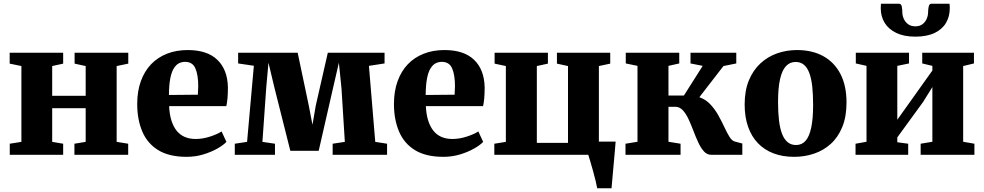

<svg xmlns="http://www.w3.org/2000/svg" viewBox="-20 -832 5290 1032"><path d="M32.5 0V-59.5L95 -69.5V-477L32 -490V-548.5H319.5V-490L260.5 -477V-317H440.5V-477L381 -490V-548.5H669.5V-490L607 -477V-69.5L669 -59.5V0H380V-59.5L440.5 -69.5V-250.5H260.5V-69.5L319.5 -59.5V0Z M983.5 11Q889 11 830.5 -25Q772 -61 744.8 -125.2Q717.5 -189.5 717.5 -273Q717.5 -341.5 737 -395.5Q756.5 -449.5 792.2 -486.8Q828 -524 878 -543.5Q928 -563 989 -563Q1094 -563 1148.5 -510.2Q1203 -457.5 1205 -363Q1205 -328.5 1202.8 -303.8Q1200.5 -279 1196.5 -261.5H889Q891 -217 901.5 -184Q912 -151 929.8 -129Q947.5 -107 973 -96Q998.5 -85 1031.5 -85Q1070 -85 1109.5 -98Q1149 -111 1171 -125.5L1197 -69.5Q1182 -53 1149.5 -34.2Q1117 -15.5 1073.8 -2.2Q1030.5 11 983.5 11ZM888 -321.5 1043.5 -323Q1044 -334.5 1044.5 -345.5Q1045 -356.5 1045.5 -368Q1045.5 -429.5 1030.2 -464.5Q1015 -499.5 975 -499.5Q956.5 -499.5 941.2 -491.5Q926 -483.5 914 -464.2Q902 -445 895.2 -410.2Q888.5 -375.5 888 -321.5Z M1242 0V-59.5L1308 -69.5L1344.5 -478.5L1260 -491V-548.5H1580L1639.5 -265.5L1659.5 -161.5L1677.5 -265.5L1742 -548.5H2047V-491L1963 -478L1997 -69.5L2060.5 -59.5V0H1768V-59.5L1833.5 -69.5L1815.5 -357L1801.5 -495L1770 -358.5L1693 -21.5H1540.5L1455 -361L1423 -495L1411 -361L1390.5 -69.5L1458 -59.5V0Z M2363.5 11Q2269 11 2210.5 -25Q2152 -61 2124.8 -125.2Q2097.5 -189.5 2097.5 -273Q2097.5 -341.5 2117 -395.5Q2136.5 -449.5 2172.2 -486.8Q2208 -524 2258 -543.5Q2308 -563 2369 -563Q2474 -563 2528.5 -510.2Q2583 -457.5 2585 -363Q2585 -328.5 2582.8 -303.8Q2580.5 -279 2576.5 -261.5H2269Q2271 -217 2281.5 -184Q2292 -151 2309.8 -129Q2327.5 -107 2353 -96Q2378.5 -85 2411.5 -85Q2450 -85 2489.5 -98Q2529 -111 2551 -125.5L2577 -69.5Q2562 -53 2529.5 -34.2Q2497 -15.5 2453.8 -2.2Q2410.5 11 2363.5 11ZM2268 -321.5 2423.5 -323Q2424 -334.5 2424.5 -345.5Q2425 -356.5 2425.5 -368Q2425.5 -429.5 2410.2 -464.5Q2395 -499.5 2355 -499.5Q2336.5 -499.5 2321.2 -491.5Q2306 -483.5 2294 -464.2Q2282 -445 2275.2 -410.2Q2268.5 -375.5 2268 -321.5Z M3190 180Q3187.5 165 3181.2 139Q3175 113 3167 84.8Q3159 56.5 3152.2 33.2Q3145.5 10 3142 0H2637V-59.5L2699 -69.5V-477L2638.5 -490V-548.5H2925V-490L2865.5 -477V-64H3033V-477L2973.5 -490V-548.5H3260V-490L3199 -477V-71H3289Q3288 -57.5 3285.8 -31.8Q3283.5 -6 3280.8 25.5Q3278 57 3275.2 87.8Q3272.5 118.5 3270.2 143.5Q3268 168.5 3267 180Z M3342 0V-59.5L3406.5 -70V-478L3343.5 -491V-548.5H3631V-491L3573 -478V-318.5H3656L3757 -478L3691.5 -491V-548.5H3937.5V-491L3868.5 -477L3739 -309.5Q3773.5 -297.5 3798 -271.2Q3822.5 -245 3840.5 -213Q3858.5 -181 3872.8 -150.2Q3887 -119.5 3900.2 -97.8Q3913.5 -76 3929 -71.5L3970 -60.5V0H3802.5Q3780 0 3763.2 -18.8Q3746.5 -37.5 3733 -66.8Q3719.5 -96 3707 -129Q3694.5 -162 3681 -191.2Q3667.5 -220.5 3650.2 -239.2Q3633 -258 3610 -258H3573V-70L3638 -59.5V0Z M3982.5 -270.5Q3982.5 -345 4005.2 -400Q4028 -455 4067.2 -491.2Q4106.5 -527.5 4157 -545.2Q4207.5 -563 4263.5 -563Q4346 -563 4405.5 -530Q4465 -497 4497.5 -434.2Q4530 -371.5 4530 -281Q4530 -204.5 4507.2 -149.2Q4484.5 -94 4445.2 -58.5Q4406 -23 4355.2 -6Q4304.5 11 4248.5 11Q4187 11 4138 -7.5Q4089 -26 4054.2 -62Q4019.5 -98 4001 -150.5Q3982.5 -203 3982.5 -270.5ZM4258.5 -52.5Q4290 -52.5 4310 -75.2Q4330 -98 4340.2 -145.5Q4350.5 -193 4350.5 -268Q4350.5 -324.5 4345.8 -367.5Q4341 -410.5 4330 -439.8Q4319 -469 4301 -484Q4283 -499 4256.5 -499Q4225.5 -499 4204.5 -476.5Q4183.5 -454 4172.8 -406.5Q4162 -359 4162 -283.5Q4162 -227 4167.2 -183.8Q4172.5 -140.5 4184 -111.5Q4195.5 -82.5 4214 -67.5Q4232.5 -52.5 4258.5 -52.5Z M4578.5 0V-59.5L4637.5 -70V-478L4580 -491V-548.5H4866V-491L4803 -478V-188.5L4854 -260L4991.5 -453V-478L4937 -491V-548.5H5215V-491L5157 -477V-70L5217.5 -59.5V0H4928.5V-59.5L4991.5 -70V-364L4942 -284.5L4803 -93.5V-67.5L4861.5 -59.5V0ZM4812 -812Q4824 -812 4827 -796.8Q4830 -781.5 4830 -766.5Q4830 -748.5 4837.8 -731Q4845.5 -713.5 4861 -702Q4876.5 -690.5 4900.5 -690.5Q4923.5 -690.5 4938.5 -702Q4953.5 -713.5 4961 -731Q4968.5 -748.5 4968.5 -766.5Q4968.5 -781.5 4971.8 -796.8Q4975 -812 4986.5 -812H5083.5Q5084.5 -807.5 5084.8 -799.8Q5085 -792 5085 -787.5Q5085 -743.5 5064.8 -709Q5044.5 -674.5 5003.2 -654.8Q4962 -635 4899.5 -635Q4839.5 -635 4798 -654.8Q4756.5 -674.5 4735.2 -709Q4714 -743.5 4714 -787.5Q4714 -793.5 4714.5 -799.8Q4715 -806 4715 -812Z"/></svg>

Font: Merriweather 36pt Black
Style: Regular
Weight: 900
Version: Version 2.100